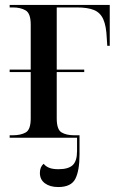

<svg xmlns="http://www.w3.org/2000/svg" viewBox="-20 -556 483 775"><path d="M19 0V-10H32Q64 -10 84 -21.5Q104 -33 104 -78V-265H19V-275H104V-457Q104 -502 83.5 -514Q63 -526 32 -526H19V-536H423V-371H413L411 -402Q409 -451 397 -478Q385 -505 359.5 -515.5Q334 -526 290 -526H209V-275H320V-265H209V-78Q209 -33 228.5 -21.5Q248 -10 279 -10H301V0V67Q301 133 284 166Q267 199 215 199Q182 199 161.5 184Q141 169 141 142Q141 118 156 105Q165 116 179 121.5Q193 127 216 127Q256 127 273.5 110.5Q291 94 291 54V0Z"/></svg>

Font: Noto Serif Display SemiCondensed Medium
Style: Regular
Weight: 500
Width: 4
Designer: Monotype Design Team
Foundry: Monotype Imaging Inc.
Version: Version 2.009